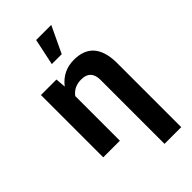

<svg xmlns="http://www.w3.org/2000/svg" viewBox="-294 -866 1151 1151"><g transform="rotate(-45 282.0 -290.0)"><path d="M184.1 -528.3 189.5 -463.4Q247.6 -538.1 341.3 -538.1Q507.3 -538.1 511.2 -348.1V202.6H369.6V-341.8Q368.2 -423.8 289.6 -423.8Q227.5 -423.8 193.8 -378.4V0H52.7V-528.3ZM265.6 -781.7H393.6L314 -613.3H230Z"/></g></svg>

Font: Robotiche
Style: Bold
Weight: 700
Designer: Google
Version: Version 2.001150; 2014